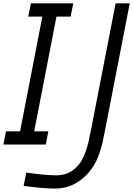

<svg xmlns="http://www.w3.org/2000/svg" viewBox="-28 -853 785 1133"><path d="M508.5 -84 654.3 -833.3H737.6L591.8 -84Q582 -34.5 575.8 -7.2Q569.7 20.2 556.3 57.6Q543 95.1 525.4 123.7Q488.3 184.2 429.4 222Q370.4 259.8 295.6 259.8Q231.8 259.8 111.3 244.1L127 165.4Q237.6 181.6 306.6 181.6Q398.4 181.6 452.5 96.4Q466.1 74.2 477.5 41Q488.9 7.8 494.5 -16Q500 -39.7 508.5 -84ZM404.3 -833.3 388.7 -755.2H305.3L173.8 -78.1H257.2L242.2 0H-7.8L7.2 -78.1H90.5L222 -755.2H138.7L154.3 -833.3Z"/></svg>

Font: Monoid
Style: Italic
Weight: 400
Width: 4
Italic angle: -11°
Monospace: yes
Version: Version 0.61